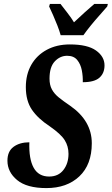

<svg xmlns="http://www.w3.org/2000/svg" viewBox="-20 -951 571 981"><path d="M217 10Q117 10 67.5 -31Q18 -72 18 -130Q18 -178 49.5 -201Q81 -224 130 -224Q127 -139 152 -94Q177 -49 231 -49Q278 -49 304 -82.5Q330 -116 330 -165Q330 -204 310.5 -235Q291 -266 235 -305Q174 -345 143 -390.5Q112 -436 112 -506Q112 -571 140 -620Q168 -669 219 -696.5Q270 -724 337 -724Q427 -724 470.5 -693Q514 -662 514 -617Q514 -577 488 -554Q462 -531 403 -531Q404 -561 398 -592Q392 -623 374.5 -644.5Q357 -666 323 -666Q287 -666 260 -637.5Q233 -609 233 -549Q233 -517 245 -494.5Q257 -472 280.5 -453Q304 -434 338 -411Q449 -334 449 -219Q449 -110 385.5 -50Q322 10 217 10ZM290 -771Q284 -793 273.5 -820Q263 -847 251.5 -873Q240 -899 231 -918L235 -931H289Q302 -914 323.5 -886.5Q345 -859 358 -837Q381 -859 412 -887Q443 -915 462 -931H531L528 -918Q512 -899 489.5 -874Q467 -849 445 -822Q423 -795 406 -771Z"/></svg>

Font: Noto Serif ExtraCondensed
Style: Bold Italic
Weight: 700
Width: 2
Italic angle: -12°
Designer: Monotype Design Team
Foundry: Monotype Imaging Inc.
Version: Version 2.013; ttfautohint (v1.8.4.7-5d5b)